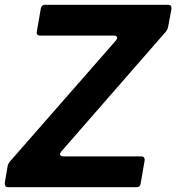

<svg xmlns="http://www.w3.org/2000/svg" viewBox="-39 -783 737 803"><path d="M549 -14Q547 0 532 0H-5Q-13 0 -16.5 -5Q-20 -10 -19 -18L-7 -89Q-4 -100 2 -107L446 -614Q451 -621 451 -625Q451 -629 447.5 -631.5Q444 -634 437 -634H129Q121 -634 117 -638.5Q113 -643 115 -651L132 -749Q135 -763 149 -763H663Q680 -763 678 -745L664 -670Q662 -660 655 -651L217 -149Q212 -142 212 -139Q212 -129 226 -129H552Q560 -129 563.5 -124Q567 -119 566 -112Z"/></svg>

Font: Open Sauce Two
Style: Bold Italic
Weight: 700
Italic angle: -10°
Designer: Alfredo Marco Pradil
Foundry: Creative Sauce Fz LLC
Version: Version 1.477